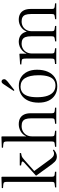

<svg xmlns="http://www.w3.org/2000/svg" viewBox="911 -1717 820 2682"><g transform="rotate(-90 1321.0 -376.0)"><path d="M476 8Q455 8 437 1.5Q419 -5 402.5 -21Q386 -37 366 -63L210 -278V-285L389 -447Q404 -459 406 -470.5Q408 -482 387 -485L350 -492L352 -510H524V-492L491 -485Q475 -482 460 -471.5Q445 -461 425 -443L273 -308L432 -91Q454 -60 473.5 -45.5Q493 -31 513 -31Q528 -31 540.5 -35.5Q553 -40 565 -47L572 -34Q552 -16 527 -4Q502 8 476 8ZM44 0V-17L94 -23Q112 -25 117 -34.5Q122 -44 122 -71V-682Q122 -715 115.5 -726.5Q109 -738 84 -740L34 -744L36 -761L186 -766L193 -760V-68Q193 -46 198 -35.5Q203 -25 219 -23L263 -18V0Z M611 0V-17L660 -23Q676 -25 681 -34.5Q686 -44 686 -70V-681Q686 -715 679 -726.5Q672 -738 647 -740L598 -744L600 -761L750 -766L757 -760V-420L758 -419Q781 -471 828 -497.5Q875 -524 926 -524Q977 -524 1011 -505Q1045 -486 1062.5 -449Q1080 -412 1080 -358V-64Q1080 -42 1086 -33.5Q1092 -25 1111 -22L1158 -17V0H933V-16L979 -22Q998 -24 1003.5 -32.5Q1009 -41 1009 -64V-353Q1009 -399 998.5 -428Q988 -457 964.5 -470.5Q941 -484 901 -484Q860 -484 827.5 -466Q795 -448 776 -415.5Q757 -383 757 -340V-67Q757 -44 762 -35Q767 -26 782 -24L836 -16V0Z M1456 14Q1386 14 1334.5 -18Q1283 -50 1255.5 -108Q1228 -166 1228 -246Q1228 -332 1256.5 -393.5Q1285 -455 1338.5 -489Q1392 -523 1466 -523Q1534 -523 1583.5 -491.5Q1633 -460 1660.5 -403Q1688 -346 1688 -269Q1688 -182 1660 -118.5Q1632 -55 1580 -20.5Q1528 14 1456 14ZM1468 -11Q1514 -11 1546 -35.5Q1578 -60 1594.5 -112.5Q1611 -165 1611 -246Q1611 -311 1600.5 -358Q1590 -405 1570 -436.5Q1550 -468 1520.5 -483.5Q1491 -499 1453 -499Q1406 -499 1372.5 -475Q1339 -451 1321.5 -400Q1304 -349 1304 -268Q1304 -180 1324 -123Q1344 -66 1380.5 -38.5Q1417 -11 1468 -11ZM1403 -585 1392 -595 1488 -739Q1497 -752 1505.5 -758Q1514 -764 1523 -764Q1534 -764 1541 -759Q1548 -754 1552 -746Q1556 -738 1556 -729Q1556 -716 1547.5 -704.5Q1539 -693 1523 -680Z M1768 0V-17L1818 -23Q1834 -25 1839 -34Q1844 -43 1844 -70V-422Q1844 -457 1838 -469.5Q1832 -482 1810 -484L1761 -488L1763 -505L1906 -515L1912 -510V-416H1914Q1930 -451 1956 -475Q1982 -499 2013.5 -511.5Q2045 -524 2077 -524Q2134 -524 2171 -496Q2208 -468 2221 -411Q2243 -466 2288.5 -495Q2334 -524 2388 -524Q2435 -524 2468.5 -505Q2502 -486 2519.5 -449Q2537 -412 2537 -357V-64Q2537 -41 2543 -33Q2549 -25 2568 -22L2615 -17V0H2394V-16L2435 -22Q2454 -24 2460 -32Q2466 -40 2466 -64V-354Q2466 -401 2455.5 -429.5Q2445 -458 2422 -471Q2399 -484 2363 -484Q2324 -484 2293 -466.5Q2262 -449 2244 -417Q2226 -385 2226 -342V-66Q2226 -46 2230.5 -36.5Q2235 -27 2252 -24L2300 -17V0H2084V-16L2124 -22Q2143 -25 2149 -33Q2155 -41 2155 -64V-353Q2155 -400 2144.5 -429Q2134 -458 2111.5 -471Q2089 -484 2053 -484Q2014 -484 1982.5 -466Q1951 -448 1933 -415.5Q1915 -383 1915 -340V-67Q1915 -44 1920 -35Q1925 -26 1940 -24L1989 -16V0Z"/></g></svg>

Font: Literata 60pt Light
Style: Regular
Weight: 300
Designer: Latin by Veronika Burian and Jose Scaglione. Greek by Irene Vlachou. Cyrillic by Vera Evstafieva.
Foundry: TypeTogether
Version: Version 3.103;gftools[0.9.29]